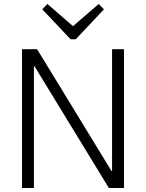

<svg xmlns="http://www.w3.org/2000/svg" viewBox="-20 -948 736 968"><path d="M605 -700V0H529L154 -614H151V0H91V-700H167L542 -86H545V-700ZM504 -901 362 -750H336L193 -901L219 -928L361 -805H335L478 -928Z"/></svg>

Font: Pathway Extreme 28pt ExtraLight
Style: Regular
Weight: 250
Designer: Eduardo Rodriguez Tunni
Foundry: Eduardo Rodriguez Tunni
Version: Version 1.001;gftools[0.9.26]